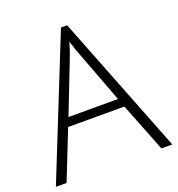

<svg xmlns="http://www.w3.org/2000/svg" viewBox="-130 -824 860 930"><g transform="rotate(-20 300.0 -358.5)"><path d="M444.8 -252H154.8L55.2 0H0L287.1 -716.8H318.8L600.1 0H543.9ZM172.9 -296.9H428.2L331.1 -554.2Q318.8 -584.5 301.8 -638.2Q288.6 -591.3 272.9 -553.2Z"/></g></svg>

Font: Zoram GWeb Light
Style: Regular
Weight: 300
Foundry: Ascender Corporation
Version: Version 1.000